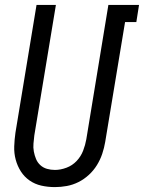

<svg xmlns="http://www.w3.org/2000/svg" viewBox="-20 -755 587 783"><path d="M204 8Q175 8 148.5 2Q122 -4 100.5 -19Q79 -34 65 -56Q51 -78 44 -104Q37 -130 38 -158Q39 -186 43 -214L129 -735H208L120 -203Q118 -186 116.5 -169.5Q115 -153 118 -137Q121 -121 127 -106.5Q133 -92 144.5 -81.5Q156 -71 171.5 -66.5Q187 -62 204 -62Q227 -62 251 -71Q275 -80 292.5 -98.5Q310 -117 319 -140.5Q328 -164 332 -187L422 -735H547L536 -665H490L409 -176Q405 -152 397 -128Q389 -104 375.5 -82Q362 -60 342.5 -42Q323 -24 300 -12.5Q277 -1 252.5 3.5Q228 8 204 8Z"/></svg>

Font: Iosevka
Style: Italic
Weight: 400
Italic angle: -9°
Monospace: yes
Designer: Belleve Invis
Foundry: Belleve Invis
Version: Version 32.5.0; ttfautohint (v1.8.4)